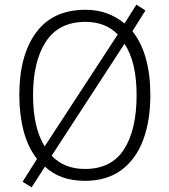

<svg xmlns="http://www.w3.org/2000/svg" viewBox="-20 -767 726 825"><path d="M626 -358Q626 -249 595.5 -166.5Q565 -84 502.5 -37Q440 10 345 10Q291 10 248 -5.5Q205 -21 173 -51L116 38L77 14L139 -84Q100 -134 81.5 -204Q63 -274 63 -359Q63 -529 135 -627Q207 -725 347 -725Q398 -725 440 -709.5Q482 -694 515 -666L566 -747L605 -722L549 -633Q626 -536 626 -358ZM122 -358Q122 -218 172 -138L486 -619Q433 -673 347 -673Q233 -673 177.5 -588.5Q122 -504 122 -358ZM567 -358Q567 -500 515 -579L202 -98Q256 -41 345 -41Q459 -41 513 -125.5Q567 -210 567 -358Z"/></svg>

Font: Noto Sans Lao UI SemCond Light
Style: Regular
Weight: 300
Width: 4
Designer: Monotype Design Team
Foundry: Monotype Imaging Inc.
Version: Version 2.000; ttfautohint (v1.8.4.7-5d5b)